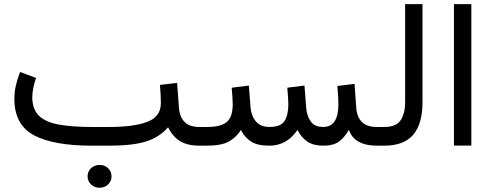

<svg xmlns="http://www.w3.org/2000/svg" viewBox="-20 -692 2333 912"><path d="M396 145.5Q396 122.6 412.6 106.9Q429.2 91.3 453.1 91.3Q477.1 91.3 493.4 106.9Q509.8 122.6 509.8 145.5Q509.8 168.5 493.4 184.1Q477.1 199.7 453.1 199.7Q429.2 199.7 412.6 184.1Q396 168.5 396 145.5ZM739.7 -288.6 821.3 -298.3 829.6 -184.1Q832.5 -137.7 856.2 -113.3Q879.9 -88.9 927.2 -88.9H939V0H927.2Q872.1 0 836.7 -20.8Q801.3 -41.5 778.3 -87.4Q737.8 -40.5 674.6 -20.3Q611.3 0 499 0H417.5Q233.4 0 140.9 -49.8Q48.3 -99.6 48.3 -222.2Q48.3 -255.9 55.9 -288.1Q63.5 -320.3 75.7 -350.1L151.4 -321.8Q143.6 -300.3 138.4 -275.9Q133.3 -251.5 133.3 -229.5Q133.8 -172.4 165.5 -141.8Q197.3 -111.3 260.3 -100.1Q323.2 -88.9 417.5 -88.9H499Q615.7 -88.9 679.9 -113.3Q744.1 -137.7 744.1 -202.1Q744.1 -222.2 742.9 -245.1Q741.7 -268.1 739.7 -288.6Z M1515.6 0Q1468.8 0 1439.9 -19.5Q1411.1 -39.1 1393.1 -74.7Q1365.7 -35.2 1332.3 -17.6Q1298.8 0 1259.8 0Q1203.6 0 1173.1 -19.3Q1142.6 -38.6 1124.5 -74.7Q1101.6 -38.6 1065.9 -19.3Q1030.3 0 964.4 0H919.4V-88.9H965.3Q1027.8 -88.9 1056.6 -112.1Q1085.4 -135.3 1085.4 -196.8Q1085.4 -209.5 1084.2 -226.8Q1083 -244.1 1080.6 -275.4L1162.1 -285.6L1169.9 -183.6Q1172.9 -142.6 1195.1 -115.7Q1217.3 -88.9 1260.7 -88.9Q1312.5 -88.9 1331.1 -116.7Q1349.6 -144.5 1349.6 -196.8Q1349.6 -209.5 1348.4 -227.1Q1347.2 -244.6 1344.7 -275.4L1426.3 -285.6L1434.1 -183.6Q1436.5 -144 1455.1 -116.5Q1473.6 -88.9 1515.1 -88.9Q1587.4 -88.9 1587.4 -196.8Q1587.4 -214.4 1586.2 -233.4Q1585 -252.4 1582.5 -283.7L1664.1 -293.5L1671.9 -183.6Q1677.7 -88.9 1768.6 -88.9H1783.2V0H1769.5Q1718.3 0 1684.1 -18.8Q1649.9 -37.6 1637.2 -75.2Q1616.7 -39.1 1590.1 -19.5Q1563.5 0 1515.6 0Z M1763.7 -88.9H1804.7Q1863.3 -88.9 1883.8 -122.1Q1904.3 -155.3 1904.3 -205.1V-672.4H1986.8V-205.6Q1986.8 -104 1942.9 -52Q1898.9 0 1804.2 0H1763.7Z M2218.8 -672.4V-0.5H2136.2V-672.4Z"/></svg>

Font: Vazirmatn RD UI
Style: Regular
Weight: 400
Designer: Saber Rastikerdar
Foundry: Saber Rastikerdar
Version: Version 33.003